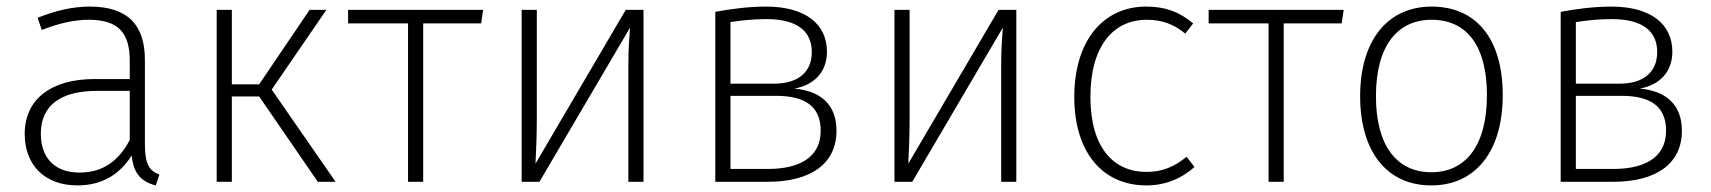

<svg xmlns="http://www.w3.org/2000/svg" viewBox="-20 -552 5194 583"><path d="M420 -113V-370C420 -475 369 -532 253 -532C200 -532 150 -520 94 -498L107 -461C158 -481 205 -492 249 -492C340 -492 374 -452 374 -367V-312H267C138 -312 55 -253 55 -145C55 -52 115 11 215 11C287 11 342 -20 380 -80C385 -24 410 0 453 11L464 -22C435 -33 420 -51 420 -113ZM221 -28C148 -28 104 -71 104 -146C104 -234 167 -276 274 -276H374V-127C341 -64 293 -28 221 -28Z M971 -522H920L767 -296H684V-522H638V0H684V-259H767L945 0H999L805 -280Z M1447 -522H1037V-481H1219V0H1265V-481H1441Z M1934 -522H1880L1606 -55C1608 -95 1610 -142 1610 -190V-522H1564V0H1618L1893 -468C1891 -441 1888 -403 1888 -354V0H1934Z M2392 -283C2453 -294 2491 -334 2491 -395C2491 -477 2428 -532 2306 -532C2254 -532 2199 -525 2152 -516V0H2312C2439 0 2520 -53 2520 -155C2520 -235 2471 -276 2392 -283ZM2307 -494C2405 -494 2445 -454 2445 -394C2445 -331 2401 -298 2331 -298H2198V-485C2232 -490 2265 -494 2307 -494ZM2312 -39H2198V-261H2337C2427 -261 2472 -227 2472 -155C2472 -72 2404 -39 2312 -39Z M3066 -522H3012L2738 -55C2740 -95 2742 -142 2742 -190V-522H2696V0H2750L3025 -468C3023 -441 3020 -403 3020 -354V0H3066Z M3460 -532C3328 -532 3242 -426 3242 -258C3242 -88 3329 11 3461 11C3519 11 3568 -10 3607 -45L3583 -76C3548 -47 3511 -30 3461 -30C3361 -30 3291 -104 3291 -258C3291 -414 3362 -492 3462 -492C3511 -492 3546 -477 3579 -450L3603 -481C3560 -517 3517 -532 3460 -532Z M4060 -522H3650V-481H3832V0H3878V-481H4054Z M4327 -532C4194 -532 4110 -430 4110 -260C4110 -92 4191 11 4326 11C4460 11 4543 -92 4543 -263C4543 -435 4462 -532 4327 -532ZM4327 -492C4433 -492 4495 -414 4495 -263C4495 -109 4430 -29 4326 -29C4221 -29 4158 -110 4158 -260C4158 -414 4224 -492 4327 -492Z M4959 -283C5020 -294 5058 -334 5058 -395C5058 -477 4995 -532 4873 -532C4821 -532 4766 -525 4719 -516V0H4879C5006 0 5087 -53 5087 -155C5087 -235 5038 -276 4959 -283ZM4874 -494C4972 -494 5012 -454 5012 -394C5012 -331 4968 -298 4898 -298H4765V-485C4799 -490 4832 -494 4874 -494ZM4879 -39H4765V-261H4904C4994 -261 5039 -227 5039 -155C5039 -72 4971 -39 4879 -39Z"/></svg>

Font: Fira Sans ExtraLight
Style: Regular
Weight: 200
Designer: bBox Type GmbH & Carrois Corporate GbR & Edenspiekermann AG
Foundry: bBox Type GmbH & Carrois Corporate GbR & Edenspiekermann AG
Version: Version 4.300;PS 004.300;hotconv 1.0.88;makeotf.lib2.5.64775